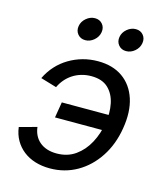

<svg xmlns="http://www.w3.org/2000/svg" viewBox="-114 -836 797 934"><g transform="rotate(15 285.0 -369.5)"><path d="M224.1 11.7Q184.1 11.7 150.1 1.2Q116.2 -9.3 90.3 -29.5Q64.5 -49.8 48.1 -78.4Q31.7 -106.9 26.9 -143.6L114.7 -167.5Q117.2 -145.5 126.2 -127Q135.3 -108.4 150.9 -95Q166.5 -81.5 188.2 -74.2Q210 -66.9 237.3 -66.9Q292 -66.9 331.8 -95.2Q371.6 -123.5 396.2 -169.7Q420.9 -215.8 429.7 -269.5Q439 -324.2 429.4 -370.6Q419.9 -417 389.6 -445.6Q359.4 -474.1 304.7 -474.1Q277.8 -474.1 254.2 -467Q230.5 -460 210.9 -447Q191.4 -434.1 176.5 -416.5Q161.6 -398.9 151.9 -377.9L71.3 -401.9Q88.4 -437.5 114 -465.6Q139.6 -493.7 171.9 -512.9Q204.1 -532.2 241 -542.5Q277.8 -552.7 317.4 -552.7Q391.6 -552.7 441.7 -517.6Q491.7 -482.4 512.5 -418.7Q533.2 -355 519 -269.5Q505.4 -185.5 463.6 -122.1Q421.9 -58.6 360.1 -23.4Q298.3 11.7 224.1 11.7ZM437.5 -234.4H185.1L198.2 -313.5H450.7ZM435.1 -635.3Q411.1 -635.3 397 -652.3Q382.8 -669.4 386.7 -693.4Q390.6 -717.3 410.6 -734.1Q430.7 -751 454.6 -751Q478.5 -751 492.4 -734.1Q506.3 -717.3 502.4 -693.4Q498.5 -669.4 478.8 -652.3Q459 -635.3 435.1 -635.3ZM229.5 -635.3Q205.6 -635.3 191.4 -652.3Q177.2 -669.4 181.2 -693.4Q185.1 -717.3 205.1 -734.1Q225.1 -751 249 -751Q272.9 -751 286.9 -734.1Q300.8 -717.3 296.9 -693.4Q293 -669.4 273.2 -652.3Q253.4 -635.3 229.5 -635.3Z"/></g></svg>

Font: Inter
Style: Italic
Weight: 400
Italic angle: -9.3988°
Designer: Rasmus Andersson
Foundry: rsms
Version: Version 4.001;git-66647c0bb